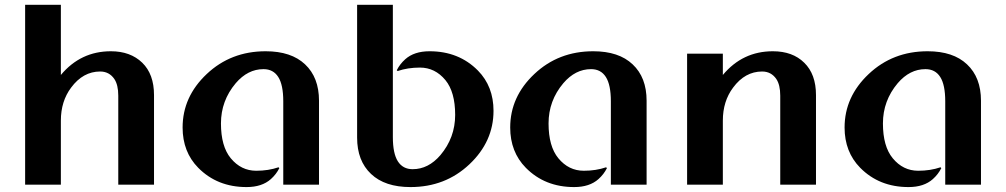

<svg xmlns="http://www.w3.org/2000/svg" viewBox="-20 -757 4124 787"><path d="M83 0V-737.3H229.5V-449.7Q310.5 -546.9 434.6 -546.9Q514.6 -546.9 563 -500Q611.3 -453.1 611.3 -367.2V0H464.8V-364.7Q464.8 -409.2 448.7 -433.1Q427.7 -463.9 390.6 -463.9Q320.3 -463.9 271.5 -397.9Q229.5 -341.8 229.5 -262.7V0Z M1287.6 0H1141.1V-341.8Q1141.1 -409.2 1120.6 -441.4Q1100.1 -473.6 1060.1 -473.6Q995.6 -473.6 946.3 -416Q885.7 -344.2 885.7 -251Q885.7 -157.2 925.8 -108.4Q968.3 -57.1 1030.3 -57.1Q1080.1 -57.1 1121.6 -71.3L1125 -67.9Q1112.3 -42.5 1090.3 -22.9Q1053.7 9.8 990.7 9.8Q870.6 9.8 792.5 -69.3Q728.5 -134.3 728.5 -234.4Q728.5 -360.4 827.4 -453.6Q926.3 -546.9 1068.8 -546.9Q1173.8 -546.9 1230.5 -493.2Q1287.6 -439.5 1287.6 -344.2Z M1662.6 9.8Q1557.6 9.8 1501 -43.9Q1443.8 -97.7 1443.8 -192.9V-737.3H1590.3V-195.3Q1590.3 -127.9 1610.8 -95.7Q1631.3 -63.5 1671.4 -63.5Q1735.8 -63.5 1785.2 -121.1Q1845.7 -192.9 1845.7 -286.1Q1845.7 -379.9 1805.7 -428.7Q1763.2 -480 1701.2 -480Q1651.4 -480 1609.9 -465.8L1606.4 -469.2Q1619.1 -494.6 1641.1 -514.2Q1677.7 -546.9 1740.7 -546.9Q1860.8 -546.9 1939 -467.8Q2002.9 -402.8 2002.9 -302.7Q2002.9 -176.8 1904.1 -83.5Q1805.2 9.8 1662.6 9.8Z M2630.4 0H2483.9V-341.8Q2483.9 -409.2 2463.4 -441.4Q2442.9 -473.6 2402.8 -473.6Q2338.4 -473.6 2289.1 -416Q2228.5 -344.2 2228.5 -251Q2228.5 -157.2 2268.6 -108.4Q2311 -57.1 2373 -57.1Q2422.9 -57.1 2464.4 -71.3L2467.8 -67.9Q2455.1 -42.5 2433.1 -22.9Q2396.5 9.8 2333.5 9.8Q2213.4 9.8 2135.3 -69.3Q2071.3 -134.3 2071.3 -234.4Q2071.3 -360.4 2170.2 -453.6Q2269 -546.9 2411.6 -546.9Q2516.6 -546.9 2573.2 -493.2Q2630.4 -439.5 2630.4 -344.2Z M2796.4 0V-537.1H2942.9V-449.7Q3023.9 -546.9 3147.9 -546.9Q3229 -546.9 3276.4 -500Q3324.7 -453.1 3324.7 -367.2V0H3178.2V-364.7Q3178.2 -409.2 3162.1 -433.1Q3141.1 -463.9 3104 -463.9Q3033.7 -463.9 2984.9 -397.9Q2942.9 -341.8 2942.9 -262.7V0Z M4001 0H3854.5V-341.8Q3854.5 -409.2 3834 -441.4Q3813.5 -473.6 3773.4 -473.6Q3709 -473.6 3659.7 -416Q3599.1 -344.2 3599.1 -251Q3599.1 -157.2 3639.2 -108.4Q3681.6 -57.1 3743.7 -57.1Q3793.5 -57.1 3835 -71.3L3838.4 -67.9Q3825.7 -42.5 3803.7 -22.9Q3767.1 9.8 3704.1 9.8Q3584 9.8 3505.9 -69.3Q3441.9 -134.3 3441.9 -234.4Q3441.9 -360.4 3540.8 -453.6Q3639.6 -546.9 3782.2 -546.9Q3887.2 -546.9 3943.8 -493.2Q4001 -439.5 4001 -344.2Z"/></svg>

Font: Klaudia
Style: Bold
Weight: 700
Designer: Wojciech Kalinowski "wmk69" (wmk69@o2.pl)
Foundry: Wojciech Kalinowski "wmk69" (wmk69@o2.pl)
Version: Version 3.1.0; 2021-05-10